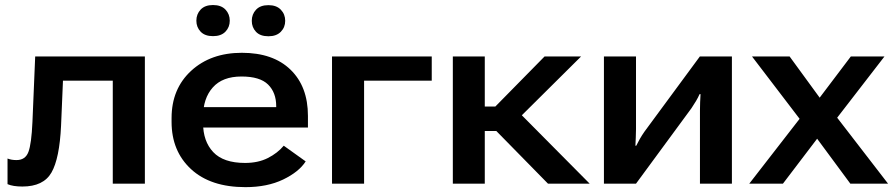

<svg xmlns="http://www.w3.org/2000/svg" viewBox="-20 -749 3643 783"><path d="M236.8 -419.9H439.9V0H570.8V-518.6H123.5L112.3 -251.5Q108.4 -162.6 95.9 -129.4Q83.5 -96.2 47.4 -96.2Q36.6 -96.2 28.1 -97.7Q19.5 -99.1 10.7 -102.5V2Q21.5 6.8 37.1 9.3Q52.7 11.7 71.3 11.7Q157.2 11.7 189.9 -45.4Q222.7 -102.5 229 -236.3Z M780.8 -664.6Q780.8 -638.2 798.1 -619.9Q815.4 -601.6 848.6 -601.6Q881.8 -601.6 899.4 -619.9Q917 -638.2 917 -664.6Q917 -691.4 899.4 -710Q881.8 -728.5 848.6 -728.5Q815.9 -728.5 798.3 -710Q780.8 -691.4 780.8 -664.6ZM1006.8 -664.1Q1006.8 -637.7 1023.9 -619.4Q1041 -601.1 1074.7 -601.1Q1107.4 -601.1 1125.2 -619.4Q1143.1 -637.7 1143.1 -664.1Q1143.1 -690.9 1125.2 -709.5Q1107.4 -728 1074.7 -728Q1041.5 -728 1024.2 -709.5Q1006.8 -690.9 1006.8 -664.1ZM679.7 -252Q679.7 -132.8 759 -59.3Q838.4 14.2 981 14.2Q1069.8 14.2 1134.5 -16.8Q1199.2 -47.9 1226.6 -90.8L1137.2 -154.8Q1111.8 -124.5 1072.3 -104.5Q1032.7 -84.5 979.5 -84.5Q891.1 -84.5 849.6 -128.7Q808.1 -172.9 808.1 -247.1V-272.9Q808.1 -347.7 847.7 -392.3Q887.2 -437 964.8 -437Q1040 -437 1073.2 -404.3Q1106.4 -371.6 1106.4 -315.9V-312H764.2V-229H1235.8V-276.4Q1235.8 -396 1164.8 -464.8Q1093.8 -533.7 966.3 -533.7Q839.4 -533.7 759.5 -460.2Q679.7 -386.7 679.7 -267.6Z M1334 -518.6V0H1464.8V-419.9H1740.7V-518.6Z M2214.8 0H2384.8L2079.6 -307.6L1980 -239.3ZM1892.1 -314.5V-214.8H2043.5L2349.6 -518.6H2200.7L2000 -314.5ZM1957 -518.6H1826.7V0H1957Z M2442.9 0H2573.7L2799.8 -307.6Q2810.5 -323.7 2818.8 -337.6Q2827.1 -351.6 2833 -365.2H2836.9Q2835.9 -350.6 2835.2 -331.8Q2834.5 -313 2834.5 -298.3V0H2964.8V-518.6H2834L2608.4 -212.4Q2597.2 -196.3 2589.4 -182.6Q2581.5 -168.9 2574.7 -154.8H2571.3Q2571.8 -169.4 2572.8 -188.2Q2573.7 -207 2573.7 -222.2V-518.6H2442.9Z M3035.6 0H3172.9L3350.1 -232.9H3366.2L3586.9 -518.6H3449.7L3279.8 -293.9H3263.7ZM3046.9 -518.6 3264.6 -233.4H3275.4L3447.8 0H3601.6L3374.5 -294.4H3363.8L3200.2 -518.6Z"/></svg>

Font: Roboto Flex
Style: wght 600 wdth 140 opsz 13.0 GRAD 0.00 slnt 0.00 XTRA 468 XOPQ 96 YOPQ 79 YTLC 514 YTUC 712 YTAS 750 YTDE -203.00 YTFI 738
Weight: 600
Width: 8
Designer: Berlow after Robertson
Foundry: Google
Version: Version 3.100